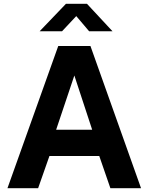

<svg xmlns="http://www.w3.org/2000/svg" viewBox="-20 -982 779 1002"><path d="M445 -819H567L434 -962H324L187 -819H304L378 -898ZM19 0H179L238 -168H498L556 0H716L452 -742H284ZM273 -305 368 -588 461 -305Z"/></svg>

Font: 18Franklin
Style: Bold
Weight: 700
Designer: Pablo Impallari, Rodrigo Fuenzalida (Modified by Dan O. Williams)
Version: Version 0.025;PS 000.025;hotconv 1.0.88;makeotf.lib2.5.64775